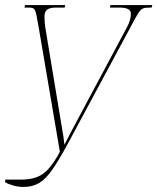

<svg xmlns="http://www.w3.org/2000/svg" viewBox="-21 -734 623 760"><path d="M-1 -13 0 -23H61Q99 -23 125 -33Q151 -43 172.5 -67.5Q194 -92 216 -133L134 -615Q127 -656 123 -675Q119 -694 113.5 -699Q108 -704 94 -704H76L78 -714H237L235 -704H200Q177 -704 166 -696Q155 -688 155 -668Q155 -659 156 -645.5Q157 -632 160 -615L226 -217Q228 -208 230 -193.5Q232 -179 234 -161Q244 -180 249.5 -191Q255 -202 264 -219L482 -627Q489 -640 493 -653Q497 -666 497 -680Q497 -704 452 -704H414L416 -714H582L579 -704H570Q553 -704 544 -700Q535 -696 525.5 -680.5Q516 -665 498 -631L249 -168Q214 -103 187.5 -64.5Q161 -26 134.5 -10Q108 6 72 6Q50 6 30 0Q10 -6 -1 -13Z"/></svg>

Font: Noto Serif Display ExtraCondensed Thin
Style: Italic
Weight: 100
Width: 2
Italic angle: -12°
Designer: Monotype Design Team
Foundry: Monotype Imaging Inc.
Version: Version 2.009